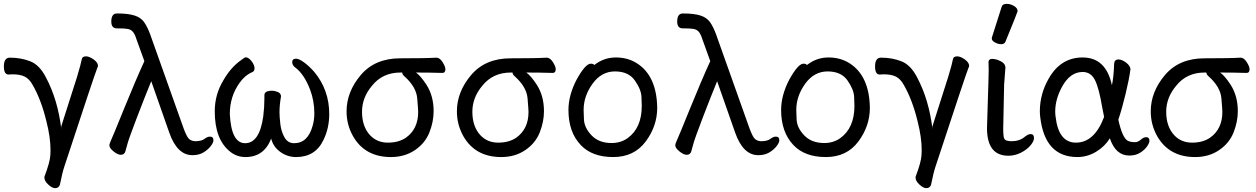

<svg xmlns="http://www.w3.org/2000/svg" viewBox="-47 -790 6507 995"><path d="M238.8 185.1Q223.1 185.1 203.1 166.5Q183.1 147.9 183.1 130.9V126Q211.9 50.8 213.9 14.2L214.8 -11.2Q214.8 -78.1 193.8 -160.2Q167 -272 122.1 -350.1Q105 -380.9 81.5 -392.8Q58.1 -404.8 18.1 -404.8Q4.9 -404.8 -2.9 -403.8Q-26.9 -403.8 -26.9 -445.8Q-26.9 -491.2 3.9 -491.2Q62 -491.2 110.1 -472.2Q158.2 -453.1 190.9 -389.2Q252.9 -272.9 271 -119.1L270 -133.8L352.1 -391.1Q373 -460.9 377 -483.9Q379.9 -498 398.9 -498Q415 -498 437 -482.9Q459 -467.8 460.9 -450.2Q460.9 -444.8 456.1 -435.1Q443.8 -405.8 286.1 74.2Q276.9 101.1 263.2 168Q256.8 185.1 238.8 185.1Z M950.2 14.2Q871.1 14.2 830.1 -103L736.8 -369.1Q703.1 -287.1 661.6 -178.5Q620.1 -69.8 614 -45.9Q607.9 -22 602.5 -4.9Q597.2 12.2 579.1 12.2Q563 12.2 541.5 -5.4Q520 -22.9 520 -36.1Q520 -45.9 528.1 -62.5Q536.1 -79.1 595.9 -226.6Q655.8 -374 701.2 -473.1L661.1 -584Q651.9 -613.8 641.4 -625.5Q630.9 -637.2 614.5 -640.1Q598.1 -643.1 558.1 -643.1Q529.8 -643.1 529.8 -678.2Q529.8 -720.2 559.1 -720.2Q619.1 -720.2 651.6 -709.2Q684.1 -698.2 700.4 -674.6Q716.8 -650.9 731 -612.8L904.8 -124Q918.9 -85.9 929.9 -73Q940.9 -60.1 962.9 -58.1Q997.1 -58.1 1012.5 -70.1Q1027.8 -82 1041 -82Q1059.1 -82 1059.1 -63Q1059.1 -50.8 1044.9 -32.5Q1030.8 -14.2 1007.3 0Q983.9 14.2 950.2 14.2Z M1487.3 23.9Q1442.4 23.9 1405.3 -2.9Q1368.2 -29.8 1358.4 -71.8Q1321.3 23.9 1225.1 23.9Q1181.2 23.9 1147 -2.9Q1065.9 -65.9 1065.9 -212.9Q1065.9 -300.8 1111.3 -375Q1148.9 -440.9 1203.1 -479Q1222.2 -493.2 1225.1 -493.2Q1241.2 -493.2 1256.6 -473.1Q1272 -453.1 1272 -436Q1272 -421.9 1262.2 -417Q1223.1 -400.9 1195.3 -361.8Q1144 -291 1144 -199.2Q1151.4 -47.9 1223.1 -47.9Q1298.3 -47.9 1317.4 -188Q1323.2 -235.8 1323.2 -280.8V-296.9Q1323.2 -319.8 1363.3 -319.8Q1377 -319.8 1393.1 -313Q1409.2 -306.2 1409.2 -290Q1401.4 -246.1 1401.4 -208Q1401.4 -185.1 1405.8 -147Q1410.2 -108.9 1427.2 -78.4Q1444.3 -47.9 1477.1 -47.9Q1548.3 -47.9 1573.2 -138.2Q1582 -168 1582 -203.1Q1582 -267.1 1560.1 -325.2Q1529.3 -405.8 1483.4 -439.9Q1467.3 -452.1 1467.3 -467.8Q1467.3 -485.8 1487.3 -485.8Q1502 -485.8 1527.6 -467.5Q1553.2 -449.2 1581.1 -418Q1659.2 -324.2 1659.2 -199.2Q1659.2 -126 1629.4 -64.9Q1587.4 23.9 1487.3 23.9Z M2056.2 -76.2Q2120.1 -121.1 2120.1 -210Q2120.1 -221.2 2115.2 -280Q2110.4 -338.9 2050.3 -393.1Q2038.1 -402.8 2037.1 -414.1H2028.3Q1935.1 -414.1 1880.4 -345.2Q1829.1 -284.2 1829.1 -210.9Q1829.1 -133.8 1871.1 -88.9Q1907.2 -50.8 1963.1 -50.8Q2019 -50.8 2056.2 -76.2ZM1979 23.9Q1845.2 23.9 1783.2 -83Q1749 -143.1 1749 -212.9Q1749 -314 1822.5 -400.9Q1896 -487.8 2027.3 -487.8Q2163.1 -487.8 2214.4 -491.2Q2231.9 -491.2 2246.6 -468Q2261.2 -444.8 2261.2 -431.2Q2261.2 -412.1 2245.1 -412.1Q2178.2 -414.1 2108.4 -414.1Q2131.3 -398.9 2162.1 -352.1Q2200.2 -293.9 2200.2 -213.9Q2200.2 -159.2 2178.2 -103.5Q2156.2 -47.9 2103.3 -12Q2050.3 23.9 1979 23.9Z M2627.9 -76.2Q2691.9 -121.1 2691.9 -210Q2691.9 -221.2 2687 -280Q2682.1 -338.9 2622.1 -393.1Q2609.9 -402.8 2608.9 -414.1H2600.1Q2506.8 -414.1 2452.1 -345.2Q2400.9 -284.2 2400.9 -210.9Q2400.9 -133.8 2442.9 -88.9Q2479 -50.8 2534.9 -50.8Q2590.8 -50.8 2627.9 -76.2ZM2550.8 23.9Q2417 23.9 2355 -83Q2320.8 -143.1 2320.8 -212.9Q2320.8 -314 2394.3 -400.9Q2467.8 -487.8 2599.1 -487.8Q2734.9 -487.8 2786.1 -491.2Q2803.7 -491.2 2818.4 -468Q2833 -444.8 2833 -431.2Q2833 -412.1 2816.9 -412.1Q2750 -414.1 2680.2 -414.1Q2703.1 -398.9 2733.9 -352.1Q2772 -293.9 2772 -213.9Q2772 -159.2 2750 -103.5Q2728 -47.9 2675 -12Q2622.1 23.9 2550.8 23.9Z M3122.6 -48.8Q3169.9 -48.8 3205.6 -74.2Q3278.8 -127 3278.8 -241.2Q3278.8 -249 3277.3 -287.6Q3275.9 -326.2 3242.9 -373Q3210 -419.9 3139.9 -419.9Q3069.8 -419.9 3023.7 -356Q2977.5 -292 2977.5 -220.2Q2977.5 -213.9 2979.2 -170.9Q2981 -127.9 3018.8 -88.4Q3056.6 -48.8 3122.6 -48.8ZM3130.9 23.9Q3021.5 23.9 2962.9 -38.1Q2898.9 -105 2898.9 -220.2Q2898.9 -295.9 2940.9 -377Q2986.8 -460 3014.6 -460Q3027.8 -460 3032.7 -453.1Q3082.5 -492.2 3144.5 -492.2Q3206.5 -492.2 3253.9 -461.9Q3356 -397 3358.9 -231.9Q3358.9 -136.2 3298.8 -56.2Q3238.8 23.9 3130.9 23.9Z M3882.8 14.2Q3803.7 14.2 3762.7 -103L3669.4 -369.1Q3635.7 -287.1 3594.2 -178.5Q3552.7 -69.8 3546.6 -45.9Q3540.5 -22 3535.2 -4.9Q3529.8 12.2 3511.7 12.2Q3495.6 12.2 3474.1 -5.4Q3452.6 -22.9 3452.6 -36.1Q3452.6 -45.9 3460.7 -62.5Q3468.8 -79.1 3528.6 -226.6Q3588.4 -374 3633.8 -473.1L3593.8 -584Q3584.5 -613.8 3574 -625.5Q3563.5 -637.2 3547.1 -640.1Q3530.8 -643.1 3490.7 -643.1Q3462.4 -643.1 3462.4 -678.2Q3462.4 -720.2 3491.7 -720.2Q3551.8 -720.2 3584.2 -709.2Q3616.7 -698.2 3633.1 -674.6Q3649.4 -650.9 3663.6 -612.8L3837.4 -124Q3851.6 -85.9 3862.5 -73Q3873.5 -60.1 3895.5 -58.1Q3929.7 -58.1 3945.1 -70.1Q3960.4 -82 3973.6 -82Q3991.7 -82 3991.7 -63Q3991.7 -50.8 3977.5 -32.5Q3963.4 -14.2 3939.9 0Q3916.5 14.2 3882.8 14.2Z M4224.6 -48.8Q4272 -48.8 4307.6 -74.2Q4380.9 -127 4380.9 -241.2Q4380.9 -249 4379.4 -287.6Q4377.9 -326.2 4345 -373Q4312 -419.9 4241.9 -419.9Q4171.9 -419.9 4125.7 -356Q4079.6 -292 4079.6 -220.2Q4079.6 -213.9 4081.3 -170.9Q4083 -127.9 4120.8 -88.4Q4158.7 -48.8 4224.6 -48.8ZM4232.9 23.9Q4123.5 23.9 4064.9 -38.1Q4001 -105 4001 -220.2Q4001 -295.9 4043 -377Q4088.9 -460 4116.7 -460Q4129.9 -460 4134.8 -453.1Q4184.6 -492.2 4246.6 -492.2Q4308.6 -492.2 4356 -461.9Q4458 -397 4460.9 -231.9Q4460.9 -136.2 4400.9 -56.2Q4340.8 23.9 4232.9 23.9Z M4753.4 185.1Q4737.8 185.1 4717.8 166.5Q4697.8 147.9 4697.8 130.9V126Q4726.6 50.8 4728.5 14.2L4729.5 -11.2Q4729.5 -78.1 4708.5 -160.2Q4681.6 -272 4636.7 -350.1Q4619.6 -380.9 4596.2 -392.8Q4572.8 -404.8 4532.7 -404.8Q4519.5 -404.8 4511.7 -403.8Q4487.8 -403.8 4487.8 -445.8Q4487.8 -491.2 4518.6 -491.2Q4576.7 -491.2 4624.8 -472.2Q4672.9 -453.1 4705.6 -389.2Q4767.6 -272.9 4785.6 -119.1L4784.7 -133.8L4866.7 -391.1Q4887.7 -460.9 4891.6 -483.9Q4894.5 -498 4913.6 -498Q4929.7 -498 4951.7 -482.9Q4973.6 -467.8 4975.6 -450.2Q4975.6 -444.8 4970.7 -435.1Q4958.5 -405.8 4800.8 74.2Q4791.5 101.1 4777.8 168Q4771.5 185.1 4753.4 185.1Z M5178.7 17.1Q5067.9 17.1 5067.9 -126L5071.8 -253.9Q5076.7 -397 5076.7 -429.2L5075.7 -470.2Q5077.6 -484.9 5094.7 -484.9Q5106.4 -484.9 5122.6 -480Q5160.6 -465.8 5162.6 -444.8L5163.6 -441.9L5156.7 -353L5151.9 -122.1Q5151.9 -104 5153.8 -85Q5155.8 -65.9 5168.2 -62Q5180.7 -58.1 5194.8 -58.1Q5236.8 -58.1 5263.7 -81.1Q5281.7 -95.2 5293.5 -95.2Q5311.5 -95.2 5311.5 -74.2Q5311.5 -58.1 5293 -36.1Q5274.4 -14.2 5243.4 1.5Q5212.4 17.1 5178.7 17.1ZM5141.6 -561Q5125.5 -561 5109.1 -570.1Q5092.8 -579.1 5092.8 -589.8Q5092.8 -598.1 5094.7 -600.1L5143.6 -753.9Q5147.5 -770 5170.4 -770Q5189.5 -770 5208 -759Q5226.6 -748 5226.6 -731.9Q5226.6 -728 5163.6 -574.2Q5158.7 -561 5141.6 -561Z M5528.8 -50.8Q5624.5 -50.8 5674.8 -184.1L5664.6 -235.8Q5648.4 -333 5627.4 -375Q5606.4 -417 5563.5 -417Q5498.5 -417 5456.5 -339.8Q5421.4 -274.9 5421.4 -211.9Q5421.4 -199.2 5423.3 -186Q5438.5 -50.8 5528.8 -50.8ZM5536.6 23.9Q5367.7 23.9 5343.8 -183.1Q5341.8 -198.2 5341.8 -212.9Q5341.8 -303.2 5387.7 -382.8Q5449.7 -492.2 5563.5 -492.2Q5684.6 -492.2 5715.3 -348.1Q5724.6 -391.1 5726.6 -458Q5727.5 -481.9 5749.5 -481.9Q5766.6 -481.9 5788.1 -466.1Q5809.6 -450.2 5811.5 -432.1Q5804.7 -379.9 5786.1 -303Q5767.6 -226.1 5748.5 -169.9Q5768.6 -78.1 5796.4 -61Q5811.5 -53.2 5834.5 -53.2Q5850.6 -53.2 5865 -66.2Q5879.4 -79.1 5892.6 -79.1Q5909.7 -79.1 5909.7 -61Q5909.7 -48.8 5897.2 -31Q5884.8 -13.2 5861.6 1.5Q5838.4 16.1 5805.7 16.1Q5734.4 16.1 5704.6 -73.2Q5678.7 -30.8 5633.1 -3.4Q5587.4 23.9 5536.6 23.9Z M6223.6 -76.2Q6287.6 -121.1 6287.6 -210Q6287.6 -221.2 6282.7 -280Q6277.8 -338.9 6217.8 -393.1Q6205.6 -402.8 6204.6 -414.1H6195.8Q6102.5 -414.1 6047.9 -345.2Q5996.6 -284.2 5996.6 -210.9Q5996.6 -133.8 6038.6 -88.9Q6074.7 -50.8 6130.6 -50.8Q6186.5 -50.8 6223.6 -76.2ZM6146.5 23.9Q6012.7 23.9 5950.7 -83Q5916.5 -143.1 5916.5 -212.9Q5916.5 -314 5990 -400.9Q6063.5 -487.8 6194.8 -487.8Q6330.6 -487.8 6381.8 -491.2Q6399.4 -491.2 6414.1 -468Q6428.7 -444.8 6428.7 -431.2Q6428.7 -412.1 6412.6 -412.1Q6345.7 -414.1 6275.9 -414.1Q6298.8 -398.9 6329.6 -352.1Q6367.7 -293.9 6367.7 -213.9Q6367.7 -159.2 6345.7 -103.5Q6323.7 -47.9 6270.8 -12Q6217.8 23.9 6146.5 23.9Z"/></svg>

Font: LXGW WenKai Screen
Style: Regular
Weight: 400
Designer: LXGW / Fontworks Inc.
Foundry: LXGW / Fontworks Inc.
Version: Version 1.510;January 18,2025